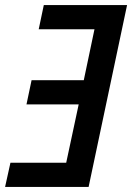

<svg xmlns="http://www.w3.org/2000/svg" viewBox="-31 -734 519 754"><path d="M10 -95H229L278 -324H73L93 -419H298L340 -619H121L141 -714H468L317 0H-11Z"/></svg>

Font: Noto Sans UI NarrowMedium
Style: Italic
Weight: 500
Width: 4
Italic angle: -12°
Designer: Monotype Design Team
Foundry: Monotype Imaging Inc.
Version: Version 1.001